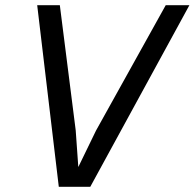

<svg xmlns="http://www.w3.org/2000/svg" viewBox="-20 -718 748 738"><path d="M206 0 123 -698H210L271 -217L281 -76L349 -216L617 -698H708L327 0Z"/></svg>

Font: Azeret Mono Thin Light
Style: Italic
Weight: 300
Italic angle: -12°
Version: Version 1.002